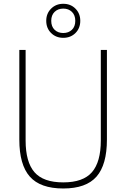

<svg xmlns="http://www.w3.org/2000/svg" viewBox="-20 -1010 682 1038"><path d="M322 9Q198 9 141.2 -55.2Q84.5 -119.5 84.5 -255.5V-740H118.5V-250.5Q118.5 -134.5 166.2 -79.2Q214 -24 322 -24Q429.5 -24 477.2 -79.2Q525 -134.5 525 -250.5V-740H558V-255.5Q558 -119.5 501.8 -55.2Q445.5 9 322 9ZM322 -805.5Q282.5 -805.5 256.2 -831.5Q230 -857.5 230 -897.5Q230 -937 256.2 -963.2Q282.5 -989.5 322 -989.5Q362 -989.5 388 -963.2Q414 -937 414 -897.5Q414 -857.5 388 -831.5Q362 -805.5 322 -805.5ZM322 -831.5Q350.5 -831.5 368.8 -849Q387 -866.5 387 -897.5Q387 -928 368.8 -945.8Q350.5 -963.5 322 -963.5Q293.5 -963.5 275.2 -945.8Q257 -928 257 -897.5Q257 -866.5 275.2 -849Q293.5 -831.5 322 -831.5Z"/></svg>

Font: Encode Sans SemiCondensed SemiCondensed Thin
Style: Regular
Weight: 100
Width: 4
Designer: Multiple Designers
Foundry: Impallari Type
Version: Version 3.000; ttfautohint (v1.8.3) -l 8 -r 50 -G 200 -x 14 